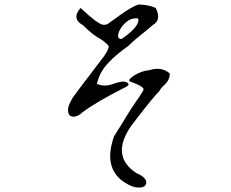

<svg xmlns="http://www.w3.org/2000/svg" viewBox="-20 -757 1040 864"><path d="M353 -253Q331 -231 307 -232Q297 -234 292 -239Q279 -263 295 -294Q296 -296 297 -298Q298 -300 299 -302Q301 -307 303.5 -311Q306 -315 307 -317Q324 -341 359.5 -387.5Q395 -434 448 -504Q472 -539 469 -549Q464 -560 433 -581Q400 -597 353 -644Q314 -665 327 -698Q330 -704 334 -710Q338 -716 343 -721Q417 -651 442 -646Q461 -642 479 -660Q487 -665 497 -672Q507 -679 520 -689Q573 -727 604 -737Q652 -735 681 -721Q708 -667 667 -644Q664 -641 645.5 -625.5Q627 -610 592 -582Q570 -563 557 -550Q472 -489 442 -442Q432 -427 426 -411.5Q420 -396 416 -380Q449 -364 491 -380Q528 -393 544 -389Q552 -386 556 -383Q560 -378 557 -373Q554 -370 542 -363H541Q413 -298 353 -253ZM522 -582 526 -581Q592 -625 602 -659Q607 -676 592 -675Q589 -675 587 -674Q559 -674 529 -638Q513 -616 511 -597Q511 -590 514.5 -586Q518 -582 522 -582ZM638 67Q635 87 605 87Q585 87 564 77Q437 16 493 -143Q494 -144 494 -145Q500 -154 509 -169Q518 -184 531 -204Q553 -241 571.5 -269.5Q590 -298 604 -317Q626 -349 626 -355Q626 -365 594 -379Q585 -382 564 -391Q554 -398 583 -417Q616 -438 651 -441Q708 -459 744 -426Q744 -398 722 -377Q703 -360 697 -347Q668 -318 599 -228Q592 -218 585 -209.5Q578 -201 572 -193Q475 -55 594 22Q641 42 638 67Z"/></svg>

Font: New Tegomin
Style: Regular
Weight: 400
Designer: Kyosuke Nagai
Version: Version 1.000